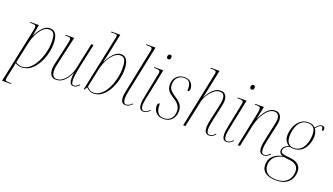

<svg xmlns="http://www.w3.org/2000/svg" viewBox="-90 -1409 3982 2297"><g transform="rotate(20 1900.5 -260.0)"><path d="M132 -430Q137 -453 140 -470Q143 -487 143 -497Q143 -516 130 -521Q117 -526 84 -526H67L70 -536H177L152 -395H154Q173 -435 197.5 -469.5Q222 -504 252.5 -525Q283 -546 318 -546Q370 -546 394.5 -504Q419 -462 419 -382Q419 -337 408.5 -284Q398 -231 376.5 -179.5Q355 -128 323 -85Q291 -42 248.5 -16Q206 10 152 10Q126 10 106.5 3.5Q87 -3 71 -13Q69 -1 67.5 10Q66 21 63 35L32 175Q28 197 28 207Q28 223 41 226.5Q54 230 89 230H107L104 240H-9ZM155 0Q198 0 235 -25.5Q272 -51 301 -93.5Q330 -136 350 -187.5Q370 -239 380.5 -291Q391 -343 391 -387Q391 -470 373 -500Q355 -530 315 -530Q279 -530 248.5 -506.5Q218 -483 194.5 -446Q171 -409 155 -367Q139 -325 131 -288L75 -26Q83 -18 103.5 -9Q124 0 155 0Z M813 10Q782 10 771.5 -13.5Q761 -37 761 -77Q761 -87 762 -101.5Q763 -116 767 -142H766Q697 9 592 9Q545 9 525 -21.5Q505 -52 505 -96Q505 -122 513 -160Q521 -198 529 -230L570 -413Q576 -438 581 -464Q586 -490 586 -501Q586 -517 576 -521.5Q566 -526 534 -526H515L517 -536H627L557 -230Q549 -197 541 -157.5Q533 -118 533 -94Q533 -2 595 -2Q633 -2 663.5 -23.5Q694 -45 717 -76.5Q740 -108 753.5 -140Q767 -172 772 -193L845 -536H873L801 -201Q794 -169 789 -132Q784 -95 784 -65Q784 -37 789.5 -18.5Q795 0 814 0Q834 0 850 -11Q866 -22 880 -37L887 -30Q873 -15 855 -2.5Q837 10 813 10Z M1070 10Q1037 10 1012 -4.5Q987 -19 974 -34L952 3H943L1091 -698Q1093 -708 1094.5 -715.5Q1096 -723 1096 -729Q1096 -742 1087 -746Q1078 -750 1055 -750H1016L1019 -760H1132L1077 -496Q1069 -459 1063 -435Q1057 -411 1052 -390H1056Q1076 -432 1102 -467.5Q1128 -503 1159.5 -524.5Q1191 -546 1226 -546Q1271 -546 1296.5 -505.5Q1322 -465 1322 -381Q1322 -316 1304.5 -247.5Q1287 -179 1254 -120.5Q1221 -62 1174.5 -26Q1128 10 1070 10ZM1064 0Q1109 0 1145.5 -25.5Q1182 -51 1210 -93Q1238 -135 1256.5 -186Q1275 -237 1284.5 -288.5Q1294 -340 1294 -384Q1294 -446 1284.5 -477Q1275 -508 1258.5 -519Q1242 -530 1221 -530Q1181 -530 1142 -496Q1103 -462 1073.5 -405Q1044 -348 1029 -280L980 -46Q994 -27 1015 -13.5Q1036 0 1064 0Z M1478 10Q1441 10 1428 -13.5Q1415 -37 1415 -70Q1415 -93 1419.5 -117.5Q1424 -142 1428 -163L1539 -707Q1541 -719 1541 -724Q1541 -738 1532.5 -744Q1524 -750 1500 -750H1462L1465 -760H1580L1454 -153Q1449 -132 1446 -111Q1443 -90 1443 -70Q1443 -41 1451 -20.5Q1459 0 1481 0Q1502 0 1520 -11Q1538 -22 1555 -40L1561 -32Q1541 -14 1523 -2Q1505 10 1478 10Z M1772 -681Q1762 -681 1755 -687.5Q1748 -694 1748 -707Q1748 -722 1755.5 -731.5Q1763 -741 1775 -741Q1799 -741 1799 -714Q1799 -697 1791 -689Q1783 -681 1772 -681ZM1705 10Q1672 10 1659 -12.5Q1646 -35 1646 -70Q1646 -96 1651 -125Q1656 -154 1661 -181L1721 -479Q1722 -485 1722.5 -490Q1723 -495 1723 -499Q1723 -514 1711 -520Q1699 -526 1665 -526H1646L1648 -536H1761L1678 -131Q1673 -108 1671.5 -92Q1670 -76 1670 -64Q1670 0 1707 0Q1727 0 1743.5 -10Q1760 -20 1778 -39L1785 -32Q1765 -13 1747 -1.5Q1729 10 1705 10Z M1959 10Q1914 10 1885.5 -8.5Q1857 -27 1843.5 -54.5Q1830 -82 1830 -110Q1830 -131 1838.5 -140Q1847 -149 1859 -149Q1858 -137 1859 -123Q1860 -67 1884 -33.5Q1908 0 1960 0Q2016 0 2049 -35.5Q2082 -71 2082 -133Q2082 -171 2060.5 -203.5Q2039 -236 1993 -264Q1945 -293 1918.5 -324Q1892 -355 1892 -408Q1892 -472 1932 -509.5Q1972 -547 2029 -547Q2069 -547 2094.5 -531Q2120 -515 2131.5 -490Q2143 -465 2143 -438Q2143 -404 2116 -404Q2116 -410 2116 -416.5Q2116 -423 2116 -429Q2116 -480 2097 -508.5Q2078 -537 2029 -537Q1980 -537 1947 -505Q1914 -473 1914 -411Q1914 -369 1937 -342.5Q1960 -316 2003 -289Q2049 -262 2076.5 -227.5Q2104 -193 2104 -140Q2104 -78 2067 -34Q2030 10 1959 10Z M2541 10Q2479 10 2479 -75Q2479 -99 2484.5 -132Q2490 -165 2498 -200L2528 -332Q2535 -365 2541 -396Q2547 -427 2547 -454Q2547 -487 2534 -507.5Q2521 -528 2485 -528Q2451 -528 2421 -506.5Q2391 -485 2367.5 -454.5Q2344 -424 2329.5 -395Q2315 -366 2312 -351L2237 0H2209L2352 -694Q2357 -713 2357 -724Q2357 -740 2344.5 -745Q2332 -750 2300 -750H2281L2284 -760H2395L2343 -509Q2339 -489 2331.5 -454.5Q2324 -420 2318 -396H2320Q2359 -471 2401 -507Q2443 -543 2489 -543Q2536 -543 2555 -513.5Q2574 -484 2574 -444Q2574 -418 2567.5 -387.5Q2561 -357 2556 -332L2526 -200Q2517 -158 2511 -121.5Q2505 -85 2505 -61Q2505 -33 2514 -16.5Q2523 0 2546 0Q2577 0 2613 -39L2620 -32Q2601 -13 2583 -1.5Q2565 10 2541 10Z M2832 -681Q2822 -681 2815 -687.5Q2808 -694 2808 -707Q2808 -722 2815.5 -731.5Q2823 -741 2835 -741Q2859 -741 2859 -714Q2859 -697 2851 -689Q2843 -681 2832 -681ZM2765 10Q2732 10 2719 -12.5Q2706 -35 2706 -70Q2706 -96 2711 -125Q2716 -154 2721 -181L2781 -479Q2782 -485 2782.5 -490Q2783 -495 2783 -499Q2783 -514 2771 -520Q2759 -526 2725 -526H2706L2708 -536H2821L2738 -131Q2733 -108 2731.5 -92Q2730 -76 2730 -64Q2730 0 2767 0Q2787 0 2803.5 -10Q2820 -20 2838 -39L2845 -32Q2825 -13 2807 -1.5Q2789 10 2765 10Z M3236 10Q3175 10 3175 -70Q3175 -98 3180.5 -131Q3186 -164 3194 -200L3225 -342Q3227 -351 3231.5 -371Q3236 -391 3240 -414Q3244 -437 3244 -454Q3244 -469 3239 -486Q3234 -503 3220 -515.5Q3206 -528 3180 -528Q3147 -528 3117 -506.5Q3087 -485 3062 -448.5Q3037 -412 3018.5 -367.5Q3000 -323 2990 -278L2932 0H2904L2996 -442Q2998 -454 3000 -466Q3002 -478 3002 -490Q3002 -512 2991.5 -519Q2981 -526 2947 -526H2930L2932 -536H3042L3008 -373H3010Q3051 -463 3094 -503Q3137 -543 3185 -543Q3230 -543 3250 -514Q3270 -485 3270 -447Q3270 -421 3263.5 -389.5Q3257 -358 3251 -330L3219 -185Q3212 -153 3206.5 -121.5Q3201 -90 3201 -62Q3201 -33 3209 -16.5Q3217 0 3240 0Q3253 0 3269.5 -8Q3286 -16 3310 -40L3316 -32Q3292 -8 3273.5 1Q3255 10 3236 10Z M3473 240Q3391 240 3341.5 207Q3292 174 3292 105Q3292 56 3314.5 22Q3337 -12 3373.5 -33Q3410 -54 3453 -61Q3428 -70 3417.5 -85Q3407 -100 3407 -118Q3407 -138 3421.5 -159Q3436 -180 3484 -199Q3458 -214 3439.5 -242.5Q3421 -271 3421 -317Q3421 -351 3431.5 -390.5Q3442 -430 3464.5 -465.5Q3487 -501 3522.5 -523.5Q3558 -546 3608 -546Q3639 -546 3660 -537Q3681 -528 3695 -512Q3719 -539 3735 -552.5Q3751 -566 3775 -566Q3792 -566 3801 -556Q3810 -546 3810 -531Q3810 -508 3788 -508Q3788 -534 3783.5 -545Q3779 -556 3768 -556Q3752 -556 3737.5 -543.5Q3723 -531 3702 -505Q3710 -493 3720 -468.5Q3730 -444 3730 -410Q3730 -380 3720.5 -342Q3711 -304 3689.5 -268.5Q3668 -233 3631.5 -210Q3595 -187 3540 -187Q3529 -187 3514.5 -189.5Q3500 -192 3494 -193Q3456 -178 3439.5 -161Q3423 -144 3423 -121Q3423 -100 3439 -90.5Q3455 -81 3485 -78L3552 -70Q3685 -55 3685 56Q3685 102 3664.5 144Q3644 186 3597.5 213Q3551 240 3473 240ZM3541 -197Q3588 -197 3619.5 -219.5Q3651 -242 3669 -276.5Q3687 -311 3694.5 -348.5Q3702 -386 3702 -416Q3702 -488 3675 -512Q3648 -536 3606 -536Q3560 -536 3529.5 -514.5Q3499 -493 3481.5 -459Q3464 -425 3456.5 -387Q3449 -349 3449 -315Q3449 -256 3474 -226.5Q3499 -197 3541 -197ZM3473 230Q3543 230 3584 205Q3625 180 3643 141Q3661 102 3661 59Q3661 14 3632 -12.5Q3603 -39 3552 -45L3466 -55Q3388 -39 3352.5 3Q3317 45 3317 104Q3317 157 3354 193.5Q3391 230 3473 230Z"/></g></svg>

Font: Noto Serif Display SemiCondensed Thin
Style: Italic
Weight: 100
Width: 4
Italic angle: -12°
Designer: Monotype Design Team
Foundry: Monotype Imaging Inc.
Version: Version 2.009